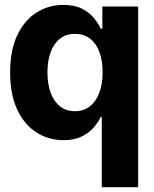

<svg xmlns="http://www.w3.org/2000/svg" viewBox="-20 -573 638 797"><path d="M402.5 204.1V-87.5H398Q387.6 -64.9 368.2 -42.8Q348.7 -20.7 318.3 -6Q287.8 8.8 243.6 8.8Q181.3 8.8 131 -23.4Q80.7 -55.6 51.4 -118.3Q22.1 -181 22.1 -272.1Q22.1 -365.9 52.3 -428.3Q82.6 -490.6 132.8 -521.7Q183 -552.7 242.8 -552.7Q288.6 -552.7 319.3 -537.4Q350 -522 369.1 -499Q388.2 -476.1 398 -453.7H404.9V-545.9H553.5V204.1ZM291.2 -111.5Q327.6 -111.5 353.2 -131.7Q378.8 -151.9 392.3 -188Q405.9 -224.1 405.9 -272.5Q405.9 -321.4 392.5 -357.3Q379.2 -393.2 353.5 -412.8Q327.8 -432.4 291.2 -432.4Q254 -432.4 228.5 -412.1Q203 -391.8 190 -355.8Q177 -319.8 177 -272.5Q177 -225.2 190.1 -188.8Q203.2 -152.4 228.7 -132Q254.2 -111.5 291.2 -111.5Z"/></svg>

Font: Inter Tight
Style: Regular
Weight: 400
Designer: Rasmus Andersson
Foundry: rsms
Version: Version 3.002